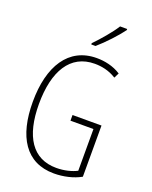

<svg xmlns="http://www.w3.org/2000/svg" viewBox="-173 -1043 909 1146"><g transform="rotate(20 281.5 -470.0)"><path d="M261 -798V-790H288C337 -832 398 -898 431 -943V-950H386C358 -905 303 -841 261 -798ZM314 10C374 10 436 -4 484 -31V-356H300V-320H446V-55C413 -38 367 -26 316 -26C165 -26 89 -144 89 -350C89 -558 166 -689 321 -689C362 -689 411 -681 458 -651L474 -683C427 -714 370 -725 321 -725C142 -725 50 -576 50 -349C50 -129 135 10 314 10Z"/></g></svg>

Font: Noto Sans Mono SemiCondensed ExtraLight
Style: Regular
Weight: 200
Width: 4
Designer: Monotype Design Team
Foundry: Monotype Imaging Inc.
Version: Version 2.014